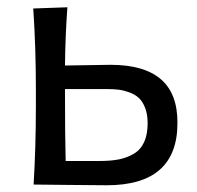

<svg xmlns="http://www.w3.org/2000/svg" viewBox="-20 -520 556 541"><path d="M291.5 -337.4Q385.7 -337.4 433.1 -296.9Q480.5 -256.3 480 -173.3Q480 2 280.8 2Q235.8 2 166 1Q96.2 0 74.7 0Q81.1 -106.4 81.1 -219.2V-269Q81.1 -386.2 73.7 -496.1L169.9 -499.5Q164.1 -421.4 163.1 -335.4ZM165 -66.4H261.2Q292 -66.4 314.5 -70.8Q336.9 -75.2 356.4 -86.4Q376 -97.7 386 -119.4Q396 -141.1 396 -172.9Q396 -197.8 388.9 -216.1Q381.8 -234.4 371.1 -244.1Q360.4 -253.9 344.2 -259.8Q328.1 -265.6 314.2 -267.3Q300.3 -269 282.7 -269H163.1Q163.1 -135.3 165 -66.4Z"/></svg>

Font: Commissioner Flair
Style: Regular
Weight: 400
Designer: Kostas Bartsokas
Foundry: Kostas Bartsokas
Version: Version 1.000